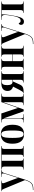

<svg xmlns="http://www.w3.org/2000/svg" viewBox="1873 -2462 820 4608"><g transform="rotate(-90 2283.0 -158.0)"><path d="M26 222Q80 222 117 214Q154 206 180 185.5Q206 165 226 127.5Q246 90 265 32L54 -477Q42 -506 33.5 -516Q25 -526 8 -526H-1V-536H253V-526H241Q212 -526 200.5 -519Q189 -512 189 -496Q189 -487 193 -473.5Q197 -460 203 -444L283 -233Q297 -195 304.5 -172.5Q312 -150 318 -132Q325 -154 331.5 -177Q338 -200 345 -222L416 -444Q420 -460 423 -473Q426 -486 426 -495Q426 -512 415 -519Q404 -526 377 -526H342V-536H505V-526H501Q471 -526 457 -512Q443 -498 430 -456L280 22Q259 88 237 129.5Q215 171 188.5 193.5Q162 216 127 224Q92 232 45 232H26Z M519 0V-10H531Q558 -10 574 -22Q590 -34 590 -77V-460Q590 -502 573.5 -514Q557 -526 531 -526H519V-536H1083V-526H1072Q1045 -526 1028.5 -514Q1012 -502 1012 -461V-77Q1012 -36 1028.5 -23Q1045 -10 1073 -10H1083V0H819V-10H823Q848 -10 861.5 -22Q875 -34 875 -77V-525H727V-77Q727 -34 740.5 -22Q754 -10 780 -10H783V0Z M1365 10Q1259 10 1198.5 -59Q1138 -128 1138 -269Q1138 -548 1368 -548Q1474 -548 1533.5 -479Q1593 -410 1593 -269Q1593 -128 1535.5 -59Q1478 10 1365 10ZM1367 0Q1400 0 1419.5 -25Q1439 -50 1447 -108.5Q1455 -167 1455 -269Q1455 -372 1446.5 -430.5Q1438 -489 1418.5 -513.5Q1399 -538 1366 -538Q1333 -538 1313.5 -513.5Q1294 -489 1285.5 -430.5Q1277 -372 1277 -269Q1277 -167 1285.5 -108.5Q1294 -50 1314 -25Q1334 0 1367 0Z M1650 0V-10H1685Q1710 -10 1722 -21.5Q1734 -33 1734 -73V-463Q1734 -503 1721 -514.5Q1708 -526 1683 -526H1650V-536H1864L1997 -136L2137 -536H2339V-526H2318Q2287 -526 2274.5 -514.5Q2262 -503 2262 -461V-74Q2262 -33 2274 -21.5Q2286 -10 2318 -10H2339V0H2063V-10H2081Q2110 -10 2122.5 -22Q2135 -34 2135 -73V-491H2133L1961 0H1915L1746 -483H1744V-75Q1744 -33 1755 -21.5Q1766 -10 1797 -10H1844V0Z M2354 0V-10H2356Q2373 -10 2390 -32.5Q2407 -55 2435 -110L2508 -254Q2468 -264 2436 -296.5Q2404 -329 2404 -388Q2404 -455 2448 -495.5Q2492 -536 2597 -536H2878V-526H2871Q2834 -526 2821.5 -512Q2809 -498 2809 -459V-78Q2809 -41 2821.5 -25.5Q2834 -10 2868 -10H2878V0H2606V-10H2612Q2642 -10 2657 -23Q2672 -36 2672 -78V-257H2632L2556 -90Q2540 -53 2515 -33.5Q2490 -14 2451 -7Q2412 0 2354 0ZM2627 -267H2672V-526H2627Q2582 -526 2563 -494Q2544 -462 2544 -396Q2544 -331 2563 -299Q2582 -267 2627 -267Z M2912 0V-10H2923Q2951 -10 2967 -22Q2983 -34 2983 -77V-460Q2983 -502 2966.5 -514Q2950 -526 2923 -526H2912V-536H3176V-526H3171Q3145 -526 3132.5 -514Q3120 -502 3120 -459V-280H3281V-460Q3281 -502 3267.5 -514Q3254 -526 3229 -526H3225V-536H3489V-526H3478Q3451 -526 3434 -514Q3417 -502 3417 -459V-77Q3417 -36 3434 -23Q3451 -10 3479 -10H3489V0H3225V-10H3229Q3254 -10 3267.5 -22Q3281 -34 3281 -77V-270H3120V-77Q3120 -34 3133.5 -22Q3147 -10 3172 -10H3176V0Z M3530 222Q3584 222 3621 214Q3658 206 3684 185.5Q3710 165 3730 127.5Q3750 90 3769 32L3558 -477Q3546 -506 3537.5 -516Q3529 -526 3512 -526H3503V-536H3757V-526H3745Q3716 -526 3704.5 -519Q3693 -512 3693 -496Q3693 -487 3697 -473.5Q3701 -460 3707 -444L3787 -233Q3801 -195 3808.5 -172.5Q3816 -150 3822 -132Q3829 -154 3835.5 -177Q3842 -200 3849 -222L3920 -444Q3924 -460 3927 -473Q3930 -486 3930 -495Q3930 -512 3919 -519Q3908 -526 3881 -526H3846V-536H4009V-526H4005Q3975 -526 3961 -512Q3947 -498 3934 -456L3784 22Q3763 88 3741 129.5Q3719 171 3692.5 193.5Q3666 216 3631 224Q3596 232 3549 232H3530Z M4066 7Q4031 7 4010.5 -12Q3990 -31 3990 -64Q3990 -89 4003.5 -103.5Q4017 -118 4034 -118Q4041 -73 4087 -73Q4128 -73 4152.5 -105.5Q4177 -138 4196 -217Q4201 -238 4206.5 -269Q4212 -300 4217 -333.5Q4222 -367 4225 -397Q4228 -427 4228 -445Q4228 -481 4219.5 -498.5Q4211 -516 4195.5 -521Q4180 -526 4160 -526H4111V-536H4552V-526H4546Q4514 -526 4497.5 -513.5Q4481 -501 4481 -460V-77Q4481 -36 4497 -23Q4513 -10 4545 -10H4552V0H4277V-10H4284Q4314 -10 4329.5 -23Q4345 -36 4345 -77V-525H4244Q4239 -408 4224.5 -316Q4210 -224 4193 -155Q4171 -63 4141.5 -28Q4112 7 4066 7Z"/></g></svg>

Font: Noto Serif Display Condensed
Style: Bold
Weight: 700
Width: 3
Designer: Monotype Design Team
Foundry: Monotype Imaging Inc.
Version: Version 2.009